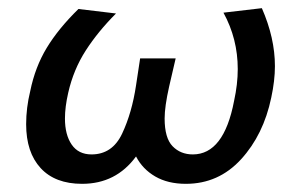

<svg xmlns="http://www.w3.org/2000/svg" viewBox="-20 -444 735 470"><path d="M653 -282Q653 -247 644 -205Q625 -114 570 -54Q515 6 435 6Q391 6 360 -12Q329 -30 313 -61Q264 6 181 6Q115 6 79.5 -32.5Q44 -71 44 -140Q44 -180 54 -221Q66 -280 94.5 -327Q123 -374 172 -422L264 -411Q220 -367 190 -320.5Q160 -274 147 -217Q139 -182 139 -154Q139 -114 155.5 -90Q172 -66 204 -66Q255 -66 279 -117Q303 -168 313 -235L323 -301H410L394 -232Q383 -183 383 -154Q383 -106 402.5 -86Q422 -66 452 -66Q528 -66 553 -197Q562 -238 562 -275Q562 -349 527 -413L621 -424Q653 -351 653 -282Z"/></svg>

Font: Ysabeau Infant Semibold
Style: Italic
Weight: 600
Italic angle: -12°
Designer: Christian Thalmann (Catharsis Fonts)
Version: Version 0.003